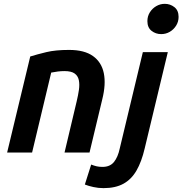

<svg xmlns="http://www.w3.org/2000/svg" viewBox="-20 -796 952 1002"><path d="M17.2 0 137.8 -501.2Q173.5 -512.2 221.5 -523.9Q269.5 -535.5 340.5 -535.5Q420.5 -535.5 465.2 -503.5Q510 -471.5 521.8 -414Q533.5 -356.5 513.8 -278L447.2 0H316.8L380.2 -267.2Q387.8 -298.8 391.9 -327.1Q396 -355.5 391.4 -377.8Q386.8 -400 369.4 -412.5Q352 -425 316.5 -425Q299.8 -425 282.1 -422.9Q264.5 -420.8 247.2 -417.2L147.5 0ZM520.2 185.8Q493 185.8 467.8 180.2Q442.5 174.8 422.8 167L455.8 62.8Q470.2 68.5 483.9 71.8Q497.5 75 515 75Q554 75 574.8 49.4Q595.5 23.8 605 -21.5L725.5 -524H855.8L735 -21Q718.8 48.5 692.2 94.2Q665.8 140 624.1 162.9Q582.5 185.8 520.2 185.8ZM821.2 -618Q792.8 -618 771 -635Q749.2 -652 749.2 -685.8Q749.2 -711.2 762.1 -731.8Q775 -752.2 795.6 -764.1Q816.2 -776 839.8 -776Q868 -776 890 -758.9Q912 -741.8 912 -707.8Q912 -682.5 899 -662Q886 -641.5 865.8 -629.8Q845.5 -618 821.2 -618Z"/></svg>

Font: Ubuntu Sans
Style: Italic
Weight: 400
Italic angle: -13.5°
Designer: Dalton Maag Ltd
Foundry: Dalton Maag Ltd
Version: Version 1.006